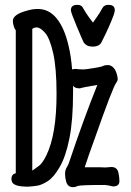

<svg xmlns="http://www.w3.org/2000/svg" viewBox="-20 -755 540 791"><path d="M213 -368Q213 -475 199 -536.5Q185 -598 165.5 -620Q146 -642 131 -642Q121 -642 113 -636V-52Q123 -59 138 -70Q154 -80 171 -115Q213 -201 213 -368ZM253 -5Q248 -22 248 -39Q248 -56 257 -69Q262 -77 265 -87Q325 -266 381 -405Q320 -395 309 -391H308Q288 -391 281 -402Q281 -389 281 -375Q281 -260 266 -185Q251 -110 226 -67Q201 -24 176.5 -8.5Q152 7 133.5 10Q115 13 96 14Q64 14 48 8.5Q32 3 29 -7Q27 -14 27 -16Q27 -38 45 -41V-630Q40 -636 36.5 -647.5Q33 -659 33 -669Q33 -697 98 -713Q116 -718 136 -718Q182 -718 214 -678.5Q246 -639 263 -564Q273 -522 277 -469Q283 -471 292 -471H293Q305 -469 326 -469Q332 -469 366 -474.5Q400 -480 405.5 -483.5Q411 -487 427 -487H428Q453 -482 462 -447Q465 -435 465 -429Q465 -423 459 -414Q446 -400 367 -175Q346 -118 329 -66Q336 -66 369 -66Q402 -66 413 -65Q420 -65 439 -67Q463 -67 468 -43Q472 -24 472 -9Q472 13 446 13H445Q426 8 411 7Q314 7 300 11Q292 16 280 16Q260 16 253 -5ZM361 -563Q337 -563 325 -580Q321 -587 296.5 -645.5Q272 -704 272 -713Q272 -735 298 -735Q317 -735 322 -722Q334 -701 346 -684.5Q358 -668 363 -662Q366 -667 378.5 -684Q391 -701 402 -722Q409 -735 427 -735Q453 -735 453 -713Q453 -707 448 -692Q429 -642 405 -595L399 -583Q391 -563 361 -563Z"/></svg>

Font: Moon Stars Kai HW
Style: Bold
Weight: 700
Designer: GuiWonder
Version: Version 1.101